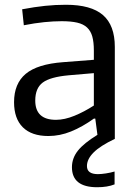

<svg xmlns="http://www.w3.org/2000/svg" viewBox="-20 -566 573 806"><path d="M215 -63Q251 -63 292.5 -80Q334 -97 374 -123V-259L269 -250Q191 -243 159.5 -219.5Q128 -196 128 -144Q128 -63 215 -63ZM388 220Q282 220 282 136Q282 98 307 66.5Q332 35 389 0L380 -68H374Q325 -33 278 -14Q231 5 183 5Q113 5 76 -31.5Q39 -68 39 -137Q39 -215 88 -256Q137 -297 245 -305L374 -315V-354Q374 -389 367.5 -412.5Q361 -436 345.5 -450.5Q330 -465 304 -471Q278 -477 239 -477Q205 -477 165.5 -473Q126 -469 80 -460L73 -527Q126 -537 169.5 -541.5Q213 -546 257 -546Q362 -546 412 -503Q462 -460 462 -369V17Q401 46 373 74Q345 102 345 131Q345 165 391 165Q405 165 424.5 162Q444 159 461 154V208Q431 220 388 220Z"/></svg>

Font: EncodeSans
Style: Regular
Weight: 400
Designer: Pablo Impallari, Andres Torresi
Foundry: Pablo Impallari, Andres Torresi
Version: Version 1.000; ttfautohint (v1.4.1)